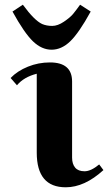

<svg xmlns="http://www.w3.org/2000/svg" viewBox="-20 -780 459 815"><path d="M192 -515Q286 -515 286 -434V-111Q286 -84 299 -68.5Q312 -53 339 -53Q366 -53 401 -82L419 -58Q339 15 259 15Q136 15 136 -132V-467Q81 -453 52 -418L25 -449Q54 -479 98.5 -497Q143 -515 192 -515ZM159 -678Q178 -670 201.5 -670Q225 -670 251.5 -688Q278 -706 290 -720.5Q302 -735 320 -760L365 -731Q315 -640 278 -604.5Q241 -569 199 -569Q157 -569 120 -604.5Q83 -640 33 -731L77 -760Q126 -693 159 -678Z"/></svg>

Font: Croissant One
Style: Regular
Weight: 400
Designer: Eduardo Rodriguez Tunni
Foundry: Eduardo Rodriguez Tunni
Version: Version 1.001